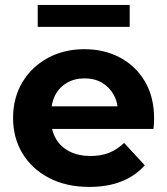

<svg xmlns="http://www.w3.org/2000/svg" viewBox="-20 -743 671 771"><path d="M338.7 7.6Q246.6 7.6 177.5 -28.2Q108.4 -64 70.4 -126.7Q32.5 -189.4 32.5 -269.2Q32.5 -349.8 69.6 -412.3Q106.8 -474.7 171.9 -510.1Q237 -545.5 318.9 -545.5Q398.1 -545.5 461.5 -512Q524.9 -478.5 561.8 -416.1Q598.8 -353.7 598.8 -266.8Q598.8 -257.8 598.1 -246.3Q597.4 -234.8 596.4 -225.2H159.1V-316.1H513.8L453.6 -288.9Q454.2 -330.6 436.9 -361.8Q419.7 -393.1 389.7 -410.7Q359.8 -428.3 319.7 -428.3Q279.7 -428.3 249.2 -410.7Q218.7 -393.1 202 -361.5Q185.3 -330 185.3 -287.1V-262.8Q185.3 -218.7 204.7 -185.6Q224.1 -152.4 259.8 -134.5Q295.5 -116.6 343.3 -116.6Q386.1 -116.6 418.5 -129.6Q450.8 -142.6 478.4 -169.2L561.4 -79.2Q523.8 -36.8 468.1 -14.6Q412.3 7.6 338.7 7.6ZM131.5 -635.2V-723.1H500.8V-635.2Z"/></svg>

Font: Montserrat Thin
Style: Regular
Weight: 100
Designer: Julieta Ulanovsky
Foundry: Julieta Ulanovsky
Version: Version 9.000